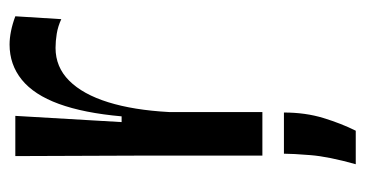

<svg xmlns="http://www.w3.org/2000/svg" viewBox="-201 -367 763 401"><g transform="rotate(-90 180.5 -166.5)"><path d="M56 0V-255L55 -516H139L126 -294H138Q145 -373 164 -425Q183 -477 214.5 -502.5Q246 -528 288 -528Q301 -528 316 -525Q331 -522 347 -516L341 -420Q326 -427 310.5 -429.5Q295 -432 281 -432Q241 -432 212.5 -403.5Q184 -375 167.5 -322Q151 -269 147 -195V0ZM38 195Q54 138 57 100.5Q60 63 60 45H146Q146 90 134.5 127.5Q123 165 108 195Z"/></g></svg>

Font: Bricolage Grotesque 72pt
Style: Regular
Weight: 400
Version: Version 1.001;gftools[0.9.33.dev8+g029e19f]